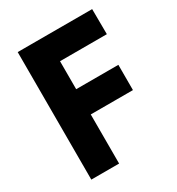

<svg xmlns="http://www.w3.org/2000/svg" viewBox="-174 -838 875 948"><g transform="rotate(-30 264.0 -363.5)"><path d="M69 0V-727H493.5L494.5 -583.5H131L227.5 -678.5V-362.5L130.5 -424H468V-280H166L227.5 -333.5V0Z"/></g></svg>

Font: Spline Sans
Style: Regular
Weight: 400
Designer: Eben Sorkin, Mirko Velimirovic
Foundry: Sorkin Type
Version: Version 1.001